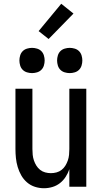

<svg xmlns="http://www.w3.org/2000/svg" viewBox="-20 -991 540 1019"><path d="M213 8Q189 8 165.5 0.5Q142 -7 123.5 -23Q105 -39 93 -60Q81 -81 74 -104.5Q67 -128 64.5 -152Q62 -176 62 -200V-520H152V-200Q152 -185 153.5 -169.5Q155 -154 160 -139.5Q165 -125 173 -112Q181 -99 193 -89.5Q205 -80 220 -76Q235 -72 250 -72Q265 -72 280 -76Q295 -80 307 -89.5Q319 -99 327 -112Q335 -125 340 -139.5Q345 -154 346.5 -169.5Q348 -185 348 -200V-520H438V0H348V-93Q341 -72 328.5 -52.5Q316 -33 298 -19Q280 -5 258 1.5Q236 8 213 8ZM350 -603Q337 -603 323.5 -607Q310 -611 300.5 -620.5Q291 -630 287 -643.5Q283 -657 283 -670Q283 -683 287 -696.5Q291 -710 300.5 -719.5Q310 -729 323.5 -733Q337 -737 350 -737Q363 -737 376.5 -733Q390 -729 399.5 -719.5Q409 -710 413 -696.5Q417 -683 417 -670Q417 -657 413 -643.5Q409 -630 399.5 -620.5Q390 -611 376.5 -607Q363 -603 350 -603ZM150 -603Q137 -603 123.5 -607Q110 -611 100.5 -620.5Q91 -630 87 -643.5Q83 -657 83 -670Q83 -683 87 -696.5Q91 -710 100.5 -719.5Q110 -729 123.5 -733Q137 -737 150 -737Q163 -737 176.5 -733Q190 -729 199.5 -719.5Q209 -710 213 -696.5Q217 -683 217 -670Q217 -657 213 -643.5Q209 -630 199.5 -620.5Q190 -611 176.5 -607Q163 -603 150 -603ZM238 -784 185 -826 305 -971 370 -919Z"/></svg>

Font: Iosevka Term Curly Medium
Style: Regular
Weight: 500
Designer: Belleve Invis
Foundry: Belleve Invis
Version: Version 32.3.0